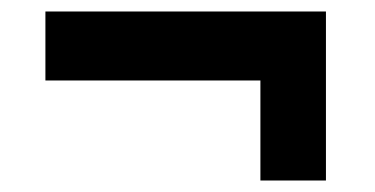

<svg xmlns="http://www.w3.org/2000/svg" viewBox="-20 -420 652 334"><path d="M547 -400V-106H433V-280H59V-400Z"/></svg>

Font: Oxford Sans
Style: Bold
Weight: 700
Designer: Matt McInerney, Pablo Impallari, Rodrigo Fuenzalida
Foundry: Matt McInerney, Pablo Impallari, Rodrigo Fuenzalida
Version: Version 3.000g; ttfautohint (v1.5) -l 8 -r 28 -G 28 -x 14 -D